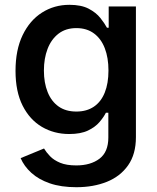

<svg xmlns="http://www.w3.org/2000/svg" viewBox="-20 -573 663 809"><path d="M301.8 215.8Q237.3 215.8 189.9 199.5Q142.6 183.1 112.1 155.3Q81.5 127.4 66.9 93.3L165.5 52.7Q174.8 68.4 190.7 85Q206.5 101.6 233.2 112.8Q259.8 124 301.3 124Q361.8 124 399.2 95.7Q436.5 67.4 436.5 6.3V-98.1H426.3Q417 -79.6 399.2 -58.6Q381.3 -37.6 350.6 -22.9Q319.8 -8.3 271.5 -8.3Q208 -8.3 156.7 -38.3Q105.5 -68.4 75.4 -127.7Q45.4 -187 45.4 -274.4Q45.4 -362.8 75.4 -425Q105.5 -487.3 157 -520Q208.5 -552.7 272.5 -552.7Q322.3 -552.7 353.5 -536.4Q384.8 -520 402.8 -497.3Q420.9 -474.6 430.7 -456.1H438V-545.9H552.7V4.9Q552.7 76.7 519.8 123.5Q486.8 170.4 430.2 193.1Q373.5 215.8 301.8 215.8ZM301.8 -103Q345.2 -103 375.5 -123.5Q405.8 -144 421.4 -182.9Q437 -221.7 437 -275.9Q437 -329.6 421.6 -369.6Q406.2 -409.7 376 -432.1Q345.7 -454.6 301.8 -454.6Q256.8 -454.6 226.3 -430.9Q195.8 -407.2 180.4 -366.9Q165 -326.7 165 -275.9Q165 -224.1 180.7 -185.1Q196.3 -146 226.6 -124.5Q256.8 -103 301.8 -103Z"/></svg>

Font: Inter Cardless
Style: Medium
Weight: 500
Designer: Rasmus Andersson
Foundry: rsms
Version: Version 4.001;git-9221beed3